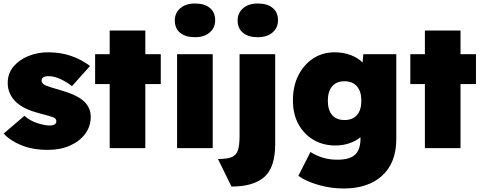

<svg xmlns="http://www.w3.org/2000/svg" viewBox="-20 -844 2752 1094"><path d="M253 10Q166 10 101.5 -16.5Q37 -43 1 -83L119 -184Q151 -156 192.5 -142.5Q234 -129 262 -129Q301 -129 301 -153Q301 -168 285 -175Q268 -182 202 -199Q163 -209 130.5 -224Q98 -239 75 -259Q51 -281 37.5 -309Q24 -337 24 -372Q24 -426 57 -465Q90 -504 142.5 -525Q195 -546 253 -546Q326 -546 386 -525Q446 -504 493 -468L390 -353Q365 -374 327.5 -392Q290 -410 258 -410Q217 -410 217 -385Q217 -368 238 -358Q247 -354 268.5 -347Q290 -340 332 -328Q377 -315 411.5 -298Q446 -281 467 -258Q481 -242 489 -222Q497 -202 497 -179Q497 -124 465.5 -81.5Q434 -39 379 -14.5Q324 10 253 10Z M605 0V-365H522V-535H605V-670H808V-535H896V-365H808V0Z M1091 -632Q1037 -632 1006.5 -657Q976 -682 976 -728Q976 -770 1007 -797Q1038 -824 1091 -824Q1145 -824 1175.5 -799Q1206 -774 1206 -728Q1206 -686 1175 -659Q1144 -632 1091 -632ZM989 0V-535H1192V0Z M1449 -632Q1395 -632 1364.5 -657Q1334 -682 1334 -728Q1334 -770 1365 -797Q1396 -824 1449 -824Q1503 -824 1533.5 -799Q1564 -774 1564 -728Q1564 -686 1533 -659Q1502 -632 1449 -632ZM1299 219 1222 62Q1273 62 1299.5 51.5Q1326 41 1335.5 12.5Q1345 -16 1345 -71V-535H1548V-23Q1548 110 1486 164.5Q1424 219 1299 219Z M1938 230Q1866 230 1795.5 210Q1725 190 1680 158L1749 22Q1782 43 1819.5 54.5Q1857 66 1902 66Q1972 66 2003 37.5Q2034 9 2034 -55V-62Q2007 -40 1970 -27.5Q1933 -15 1892 -15Q1821 -15 1766.5 -47Q1712 -79 1680.5 -136.5Q1649 -194 1649 -272Q1649 -353 1680 -414.5Q1711 -476 1764.5 -511Q1818 -546 1887 -546Q1936 -546 1977.5 -530.5Q2019 -515 2046 -488L2050 -535H2238V-52Q2238 83 2158 156.5Q2078 230 1938 230ZM1943 -160Q1989 -160 2014 -188.5Q2039 -217 2039 -270Q2039 -323 2014 -352Q1989 -381 1943 -381Q1897 -381 1872.5 -352Q1848 -323 1848 -270Q1848 -217 1872.5 -188.5Q1897 -160 1943 -160Z M2401 0V-365H2318V-535H2401V-670H2604V-535H2692V-365H2604V0Z"/></svg>

Font: Lexend Black
Style: Regular
Weight: 900
Designer: Bonnie Shaver-Troup, Thomas Jockin
Foundry: Lexend
Version: Version 1.007; ttfautohint (v1.8.3)